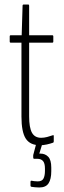

<svg xmlns="http://www.w3.org/2000/svg" viewBox="-20 -637 285 850"><path d="M157 6Q113 6 94 -23.5Q75 -53 75 -121V-448H28Q23 -448 23 -453V-476Q23 -481 28 -481H76L80 -612Q80 -617 85 -617H105Q109 -617 109 -612V-481H211Q216 -481 216 -476V-453Q216 -448 211 -448H109V-122Q109 -72 121.5 -49.5Q134 -27 162 -27Q175 -27 188.5 -30.5Q202 -34 213 -38Q218 -41 218 -34V-11Q218 -6 214 -5Q203 -1 187.5 2.5Q172 6 157 6ZM154 193Q143 193 135 192Q127 191 119 190Q115 189 115 185V168Q115 163 119 163Q125 164 131.5 165Q138 166 147 166Q166 166 172.5 153.5Q179 141 179 119V109Q179 86 170.5 76Q162 66 145 66H131Q127 66 127 60Q127 57 127 52.5Q127 48 128 46L143 -11Q145 -15 148 -15H167Q171 -15 170 -9L154 43H159Q180 43 193.5 57Q207 71 207 105V121Q207 156 195 174.5Q183 193 154 193Z"/></svg>

Font: Sofia Sans Extra Condensed ExtraLight
Style: Regular
Weight: 250
Designer: Botio Nikoltchev, Ani Petrova
Foundry: lettersoup
Version: Version 4.101